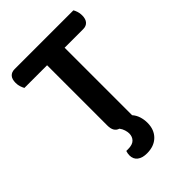

<svg xmlns="http://www.w3.org/2000/svg" viewBox="-233 -709 1006 1006"><g transform="rotate(-45 270.0 -205.5)"><path d="M504 -607Q509 -599 513.5 -585.5Q518 -572 518 -556Q518 -529 505.5 -515Q493 -501 471 -501H333V-1Q348 16 355 38Q362 60 362 84Q362 135 331 165.5Q300 196 247 196Q213 196 193.5 181Q174 166 174 138Q174 125 179 110H192Q225 110 240 95Q255 80 255 56Q255 45 250.5 30Q246 15 236 2Q203 -8 203 -54V-501H35Q30 -510 25.5 -523Q21 -536 21 -552Q21 -580 33.5 -593.5Q46 -607 68 -607H504Z"/></g></svg>

Font: Baloo 2 SemiBold
Style: Regular
Weight: 600
Designer: Sarang Kulkarni and Ek Type
Foundry: Ek Type
Version: Version 1.640;hotconv 1.0.111;makeotfexe 2.5.65597; ttfautoh